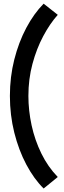

<svg xmlns="http://www.w3.org/2000/svg" viewBox="-20 -866 356 1065"><path d="M222.1 179.6Q168.1 126.2 125.8 46.4Q83.6 -33.3 59.2 -130.6Q34.9 -227.9 34.9 -334Q34.9 -439.3 59.2 -535.6Q83.6 -631.9 125.8 -711.4Q168.1 -790.9 222.1 -845.6L300.4 -783.8Q257 -735.2 219.9 -665.7Q182.8 -596.1 160.1 -511.7Q137.5 -427.4 137.5 -334Q137.5 -253.2 155.3 -170.9Q173.2 -88.7 209.5 -14.5Q245.8 59.6 300.4 115.8Z"/></svg>

Font: Reddit Sans Condensed
Style: Regular
Weight: 400
Designer: Stephen Hutchings
Foundry: Reddit
Version: Version 1.014